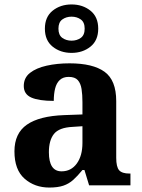

<svg xmlns="http://www.w3.org/2000/svg" viewBox="-20 -834 639 864"><path d="M202 10Q136 10 90.5 -30Q45 -70 45 -153Q45 -234 101 -273Q157 -312 269 -316L351 -319V-374Q351 -408 347 -433.5Q343 -459 330 -473.5Q317 -488 289 -488Q264 -488 249 -474Q234 -460 228 -435.5Q222 -411 222 -380Q155 -380 121 -395Q87 -410 87 -447Q87 -484 115 -506Q143 -528 190 -538.5Q237 -549 293 -549Q398 -549 450.5 -511Q503 -473 503 -379V-124Q503 -83 516 -68Q529 -53 563 -53H567V0H381L360 -69H351Q329 -42 309.5 -24.5Q290 -7 265 1.5Q240 10 202 10ZM257 -63Q300 -63 325.5 -98Q351 -133 351 -191V-266L306 -263Q246 -260 223 -231.5Q200 -203 200 -149Q200 -63 257 -63ZM302 -596Q252 -596 217 -624Q182 -652 182 -705Q182 -758 217 -786Q252 -814 302 -814Q352 -814 387 -786Q422 -758 422 -705Q422 -652 387 -624Q352 -596 302 -596ZM302 -651Q326 -651 343.5 -663.5Q361 -676 361 -705Q361 -734 343.5 -746.5Q326 -759 302 -759Q278 -759 260.5 -746.5Q243 -734 243 -705Q243 -676 260.5 -663.5Q278 -651 302 -651Z"/></svg>

Font: Noto Naskh Arabic
Style: Bold
Weight: 700
Designer: Monotype Design Team, David Williams, Mohamad Dakak and Nizar Qandah
Foundry: Monotype Imaging Inc.
Version: Version 2.016